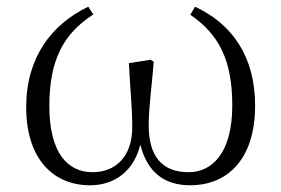

<svg xmlns="http://www.w3.org/2000/svg" viewBox="-20 -538 838 572"><path d="M248 14C323 14 379 -30 398 -107C419 -25 469 14 547 14C651 14 740 -56 740 -224C740 -370 671 -467 561 -518L547 -494C632 -436 672 -359 672 -224C672 -81 611 -25 542 -25C462 -25 423 -73 423 -165C423 -217 432 -278 438 -354L429 -360L364 -350C368 -267 374 -218 374 -159C374 -70 323 -25 256 -25C181 -25 127 -83 127 -222C127 -361 170 -438 258 -495L243 -518C134 -466 58 -367 58 -219C58 -61 142 14 248 14Z"/></svg>

Font: Noto Serif KR Light
Style: Regular
Weight: 300
Designer: Ryoko NISHIZUKA 西塚涼子 (kana & ideographs); Frank Grießhammer (Latin, Greek & Cyrillic); Wenlong ZHANG 张文龙 (bopomofo); San
Foundry: Adobe
Version: Version 2.001;hotconv 1.1.0;makeotfexe 2.6.0